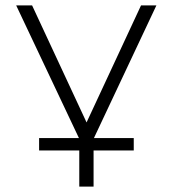

<svg xmlns="http://www.w3.org/2000/svg" viewBox="-20 -512 640 712"><path d="M274 180V46H125V0H286L276 7L40 -492H99L301 -58L503 -492H560L325 7L316 0H476V46H327V180Z"/></svg>

Font: Nunito Sans 7pt SemiExpanded ExtraLight
Style: Regular
Weight: 250
Width: 6
Designer: Vernon Adams
Foundry: Vernon Adams
Version: Version 3.101;gftools[0.9.27]